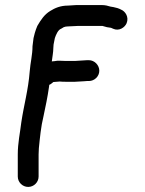

<svg xmlns="http://www.w3.org/2000/svg" viewBox="-20 -708 571 756"><path d="M132 -13V-100C132 -108 132.3 -116 133 -124C137.2 -165.5 141.3 -210.3 151 -249C159.4 -288.7 167.1 -324.5 173 -366C173 -368.7 173.3 -371.3 174 -374C180 -376 185.1 -381.1 190 -385C198.2 -385 207.5 -387 215 -387C221.7 -386.3 229.7 -386 239 -386H275C286.5 -386 299 -388 310 -388C314 -388.7 318.3 -389 323 -389H330C352.2 -389 371 -407.4 371 -429.5C371 -451.5 352.2 -471 330 -471H323C317.7 -471 312.3 -470.7 307 -470C297.1 -470 284.7 -468 275 -468H239C220.2 -468 210.3 -470.7 193 -467C189.7 -467 186.7 -466.7 184 -466C185.8 -482.6 190 -502.3 190 -519C190.7 -523.7 191 -528.3 191 -533L196 -558C200.3 -570.9 208.4 -590.8 221 -595L231 -601C234.9 -602.9 241.7 -604 248 -604C259.6 -604 278.5 -606 289 -606H383C389.7 -604 395.7 -602.3 401 -601L414 -599C417.3 -599 422.2 -596.2 425 -595C449.2 -583.7 471.8 -600.4 478.5 -616.5C488.8 -641.1 473 -663.6 457 -670C448.7 -674.7 437 -678.2 427 -680L415 -682C405.2 -685.3 393.7 -688 382 -688H292C281.4 -689.1 260 -686 248 -686C217.8 -686 196.1 -676.3 178 -665C154.7 -651 141.1 -630.1 127 -606C123 -596.7 119.7 -587.3 117 -578L112 -558C111.3 -553.3 110.7 -548 110 -542L108 -526C108 -492.1 99.6 -461.1 97 -427C91.4 -353.8 74.2 -295.3 64 -227C59.1 -185.3 50 -145.6 50 -100V-13C50 9.5 68.5 28 91 28C113.5 28 132 9.5 132 -13Z"/></svg>

Font: HoneyBee
Style: Bd
Weight: 700
Foundry: Cannot Into Space Fonts
Version: Version 0.89